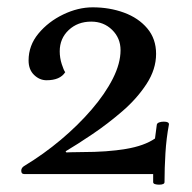

<svg xmlns="http://www.w3.org/2000/svg" viewBox="-20 -475 523 524"><path d="M46 -22Q99 -54 146 -93.5Q193 -133 230 -176Q267 -219 288 -260.5Q309 -302 309 -338Q309 -371 286 -393.5Q263 -416 229 -416Q192 -416 167.5 -393Q143 -370 143 -335Q143 -317 148.5 -300Q154 -283 158 -278Q144 -256 107 -256Q88 -256 73 -270.5Q58 -285 58 -310Q58 -351 85 -383.5Q112 -416 152.5 -435.5Q193 -455 233 -455Q279 -455 318.5 -440.5Q358 -426 382 -397.5Q406 -369 406 -328Q406 -286 380 -246Q354 -206 314 -171.5Q274 -137 232.5 -109Q191 -81 159 -62L161 -59Q161 -59 173.5 -59.5Q186 -60 205 -60Q273 -60 323.5 -68.5Q374 -77 403 -97L408 -135Q409 -139 414.5 -141Q420 -143 427 -143Q442 -143 441 -135Q434 -98 431.5 -57Q429 -16 429 22Q429 29 414 29Q408 29 403 27.5Q398 26 398 22V0H46Q38 0 38 -9Q38 -17 46 -22Z"/></svg>

Font: Sedan SC
Style: Regular
Weight: 400
Designer: Sebastian Salazar
Foundry: Sebastian Salazar
Version: Version 1.100; ttfautohint (v1.8.4.7-5d5b)